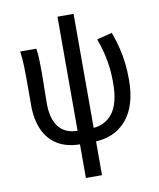

<svg xmlns="http://www.w3.org/2000/svg" viewBox="-88 -691 776 939"><g transform="rotate(-10 300.0 -221.5)"><path d="M269 12Q197 12 151 -16.5Q105 -45 82.5 -96.5Q60 -148 60 -215V-353Q60 -382 59 -415Q58 -448 53 -486H133Q137 -461 138 -433Q139 -405 139 -373Q139 -345 138.5 -313.5Q138 -282 137.5 -255Q137 -228 137 -211Q137 -164 150.5 -128.5Q164 -93 193 -74Q222 -55 267 -55ZM324 12 325 -55Q396 -55 435 -104Q474 -153 474 -256Q474 -294 470.5 -328Q467 -362 458.5 -398.5Q450 -435 434 -479L510 -498Q525 -457 534.5 -418.5Q544 -380 548.5 -341Q553 -302 553 -258Q553 -128 492.5 -58Q432 12 324 12ZM262 179V-622H342V179Z"/></g></svg>

Font: Source Code Pro ExtraLight
Style: Regular
Weight: 200
Monospace: yes
Designer: Paul D. Hunt, Teo Tuominen
Foundry: Adobe
Version: Version 1.026;hotconv 1.1.0;makeotfexe 2.6.0